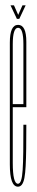

<svg xmlns="http://www.w3.org/2000/svg" viewBox="-20 -699 140 722"><path d="M47.5 3Q17 3 17 -80.5Q17 -164 17 -301Q17 -472.5 17 -539Q17 -605.5 48 -605.5Q79 -605.5 79 -541.5Q79 -477.5 79 -301Q79 -299 79 -296H24V-307.5H72L68 -302Q68 -470.5 68 -532.5Q68 -594.5 48 -594.5Q28 -594.5 28 -532.5Q28 -470.5 28 -302Q28 -166 28 -87Q28 -8 47.5 -8ZM47.5 -8Q55 -8 59.2 -20.8Q63.5 -33.5 65.2 -60.2Q67 -87 67.5 -129.2Q68 -171.5 68 -230H79Q79 -179 78.5 -140.5Q78 -102 76.5 -74.5Q75 -47 71.8 -30Q68.5 -13 62.5 -5Q56.5 3 47.5 3L46 -2ZM43.5 -628 19.5 -679H32.5L48.5 -643L64.5 -679H76.5L52.5 -628Z"/></svg>

Font: Anybody UltraCondensed Thin
Style: Regular
Weight: 100
Width: 1
Designer: Tyler Finck
Foundry: Etcetera Type Company
Version: Version 1.110